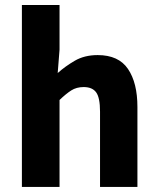

<svg xmlns="http://www.w3.org/2000/svg" viewBox="-20 -742 627 762"><path d="M66.9 0V-722.2H216.3V-544.9L209 -452.1Q238.3 -478.5 276.9 -501Q315.4 -523.4 367.7 -523.4Q450.7 -523.4 488 -468.3Q525.4 -413.1 525.4 -317.4V0H377V-298.8Q377 -354.5 361.6 -375.5Q346.2 -396.5 312 -396.5Q283.7 -396.5 262.7 -383.1Q241.7 -369.6 216.3 -345.2V0Z"/></svg>

Font: Akatab Black
Style: Regular
Weight: 900
Designer: SIL Global
Foundry: SIL Global
Version: Version 4.000